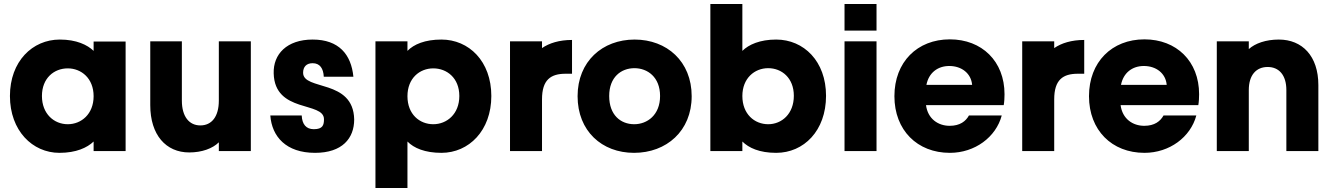

<svg xmlns="http://www.w3.org/2000/svg" viewBox="-20 -760 6712 966"><path d="M279 9C363 9 419 -17 451 -48V0H612V-551H451V-504C420 -534 365 -561 281 -561C143 -561 30 -451 30 -277C30 -103 143 9 279 9ZM191 -277C191 -367 252 -416 321 -416C389 -416 451 -366 451 -276C451 -186 389 -135 321 -135C252 -135 191 -187 191 -277Z M1242 0V-552H1081V-254C1081 -173 1045 -129 988 -129C932 -129 895 -173 895 -254V-552H736V-231C736 -81 815 7 932 7C996 7 1050 -13 1081 -44V0Z M1565 9C1702 9 1762 -64 1762 -159C1758 -364 1505 -303 1505 -394C1505 -424 1522 -442 1553 -442C1590 -442 1607 -415 1609 -374H1758C1747 -486 1685 -561 1553 -561C1423 -561 1354 -487 1357 -391C1362 -189 1610 -251 1610 -160C1610 -131 1604 -110 1559 -110C1520 -110 1500 -135 1498 -179H1340C1348 -72 1420 9 1565 9Z M2201 -561C2118 -561 2062 -537 2030 -504V-552H1869V186H2030V-48C2062 -15 2118 9 2201 9C2339 9 2452 -103 2452 -277C2452 -452 2339 -561 2201 -561ZM2030 -276C2030 -366 2091 -416 2160 -416C2228 -416 2291 -368 2291 -277C2291 -186 2228 -135 2160 -135C2091 -135 2030 -185 2030 -276Z M2546 -552V0H2707V-260C2707 -359 2751 -389 2826 -389H2858V-559C2794 -559 2743 -543 2707 -518V-552Z M3170 9C3333 9 3460 -101 3460 -276C3460 -451 3335 -561 3173 -561C3011 -561 2886 -451 2886 -276C2886 -101 3008 9 3170 9ZM3045 -277C3045 -372 3105 -417 3172 -417C3238 -417 3301 -372 3301 -277C3301 -181 3236 -135 3171 -135C3103 -135 3045 -181 3045 -277Z M3885 -561C3804 -561 3747 -536 3715 -504V-740H3554V0H3715V-48C3747 -16 3801 9 3885 9C4024 9 4136 -102 4136 -278C4136 -452 4024 -561 3885 -561ZM3715 -277C3715 -366 3776 -417 3845 -417C3913 -417 3974 -368 3974 -278C3974 -187 3913 -135 3845 -135C3776 -135 3715 -186 3715 -277Z M4229 -552V0H4390V-552ZM4229 -606H4390V-740H4229Z M4871 -333H4641C4653 -394 4698 -428 4756 -428C4818 -428 4866 -391 4871 -333ZM4480 -276C4480 -105 4595 9 4759 9C4885 9 4991 -70 5020 -179H4855C4839 -150 4810 -127 4758 -127C4700 -127 4648 -162 4639 -231H5030C5033 -248 5034 -269 5034 -286C5034 -452 4920 -562 4759 -562C4595 -562 4480 -448 4480 -276Z M5123 -552V0H5284V-260C5284 -359 5328 -389 5403 -389H5435V-559C5371 -559 5320 -543 5284 -518V-552Z M5850 -333H5620C5632 -394 5677 -428 5735 -428C5797 -428 5845 -391 5850 -333ZM5459 -276C5459 -105 5574 9 5738 9C5864 9 5970 -70 5999 -179H5834C5818 -150 5789 -127 5737 -127C5679 -127 5627 -162 5618 -231H6009C6012 -248 6013 -269 6013 -286C6013 -452 5899 -562 5738 -562C5574 -562 5459 -448 5459 -276Z M6102 -552V0H6263V-307C6263 -382 6300 -423 6358 -423C6415 -423 6452 -382 6452 -307V0H6613V-332C6613 -478 6532 -561 6414 -561C6349 -561 6295 -542 6263 -513V-552Z"/></svg>

Font: Malmofest
Style: Bold
Weight: 700
Designer: Jonny Pinhorn (Poppins), Kolossal
Version: Version 1.004;Glyphs 3.1.2 (3151)